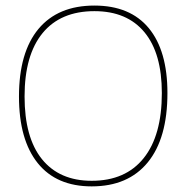

<svg xmlns="http://www.w3.org/2000/svg" viewBox="-20 -662 667 687"><path d="M317.9 -642.1Q445.3 -642.1 512.2 -561.5Q579.1 -480.5 579.1 -329.1Q579.1 -167 508.8 -81.1Q438.5 4.9 308.1 4.9Q182.1 4.9 115.2 -78.1Q47.9 -161.6 47.9 -316.9Q47.9 -474.6 117.7 -558.6Q187.5 -642.1 317.9 -642.1ZM317.9 -622.1Q196.8 -622.1 132.3 -543.5Q67.9 -464.8 67.9 -316.9Q67.9 -169.9 129.9 -92.8Q192.4 -15.1 308.1 -15.1Q429.2 -15.1 494.1 -96.2Q559.1 -177.2 559.1 -329.1Q559.1 -471.2 497.1 -546.4Q434.6 -622.1 317.9 -622.1Z"/></svg>

Font: Datalegreya
Style: Dot
Weight: 700
Designer: Figs Lab
Foundry: Figs Lab
Version: Version 1.002;PS 001.002;hotconv 1.0.70;makeotf.lib2.5.58329